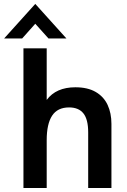

<svg xmlns="http://www.w3.org/2000/svg" viewBox="-54 -938 634 958"><path d="M502 0H386V-277.5Q386 -342.5 362.2 -372.2Q338.5 -402 290.5 -402Q233 -402 206 -360.8Q179 -319.5 179 -238.5V0H63V-697H179V-439.5Q226 -502.5 322 -502.5Q383.5 -502.5 423.5 -479.2Q463.5 -456 482.8 -414.8Q502 -373.5 502 -320ZM277.5 -746H188L122 -819.5L56.5 -746H-33.5L122 -918.5Z"/></svg>

Font: Acari Sans Neue
Style: Bold
Weight: 700
Designer: Alfredo Marco Pradil (font), Cristiano Sobral (main changes)
Foundry: Hanken Design Co. (font), Cristiano Sobral (main changes)
Version: Version 2.459;March 19, 2022;FontCreator 14.0.0.2808 64-bit;